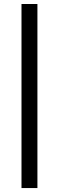

<svg xmlns="http://www.w3.org/2000/svg" viewBox="-20 -745 300 977"><path d="M170.4 -724.6V211.9H89.4V-724.6Z"/></svg>

Font: Arimo
Style: Regular
Weight: 400
Designer: Steve Matteson
Foundry: Monotype Imaging Inc.
Version: Version 1.33